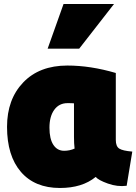

<svg xmlns="http://www.w3.org/2000/svg" viewBox="-20 -894 678 955"><path d="M456 -14Q389 41 278 41Q153 41 84 -39Q15 -119 15 -263Q15 -400 95.5 -484Q176 -568 315 -568Q430 -568 556 -531V-198Q556 -166 573 -155Q590 -144 638 -140L610 30Q564 36 516.5 19Q469 2 456 -14ZM348 -213V-380Q341 -381 316 -381Q274 -381 250 -348Q226 -315 226 -259Q226 -203 245.5 -173.5Q265 -144 299 -144Q327 -144 351 -155Q348 -180 348 -213ZM374 -652H217L296 -874H547Z"/></svg>

Font: Repo
Style: ExtraBlack
Weight: 1000
Designer: Stefan Peev
Foundry: Context Ltd
Version: Version 001.000